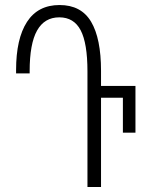

<svg xmlns="http://www.w3.org/2000/svg" viewBox="-20 -744 587 764"><path d="M328 -460Q328 -572 301 -623.5Q274 -675 216 -675Q157 -675 127.5 -622.5Q98 -570 98 -461V-452H44V-465Q44 -590 87.5 -657Q131 -724 217 -724Q303 -724 342.5 -657.5Q382 -591 382 -462V-402H519V-216H469V-355H382V0H328Z"/></svg>

Font: Noto Sans Georgian Light Cond
Style: Regular
Weight: 300
Width: 3
Designer: Monotype Design team
Foundry: Monotype Imaging Inc.
Version: Version 1.000